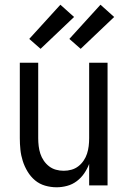

<svg xmlns="http://www.w3.org/2000/svg" viewBox="-20 -786 540 814"><path d="M220 8Q195 8 171 1Q147 -6 128.5 -21.5Q110 -37 97 -58.5Q84 -80 76.5 -103.5Q69 -127 66.5 -151.5Q64 -176 64 -200V-520H142V-200Q142 -183 144 -166.5Q146 -150 151 -134.5Q156 -119 165.5 -105Q175 -91 188 -81Q201 -71 217 -66.5Q233 -62 250 -62Q267 -62 283 -66.5Q299 -71 312 -81Q325 -91 334.5 -105Q344 -119 349 -134.5Q354 -150 356 -166.5Q358 -183 358 -200V-520H436V0H358V-91Q350 -70 337 -51Q324 -32 305.5 -18Q287 -4 264.5 2Q242 8 220 8ZM322 -579 274 -621 406 -766 464 -714ZM152 -579 104 -621 236 -766 294 -714Z"/></svg>

Font: Iosevka Fuck
Style: Regular
Weight: 400
Monospace: yes
Designer: Belleve Invis
Foundry: Belleve Invis
Version: Version 28.0.7; ttfautohint (v1.8.3)